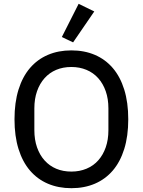

<svg xmlns="http://www.w3.org/2000/svg" viewBox="-20 -974 748 1006"><path d="M354 12Q286 12 231 -11.5Q176 -35 137 -80.5Q98 -126 77 -193.5Q56 -261 56 -349Q56 -437 77 -504.5Q98 -572 137 -617.5Q176 -663 231 -686.5Q286 -710 354 -710Q422 -710 477 -686.5Q532 -663 571 -617.5Q610 -572 631 -504.5Q652 -437 652 -349Q652 -261 631 -193.5Q610 -126 571 -80.5Q532 -35 477 -11.5Q422 12 354 12ZM354 -75Q397 -75 433 -90Q469 -105 494.5 -133.5Q520 -162 534 -202Q548 -242 548 -292V-406Q548 -456 534 -496Q520 -536 494.5 -564.5Q469 -593 433 -608Q397 -623 354 -623Q310 -623 274.5 -608Q239 -593 213.5 -564.5Q188 -536 174 -496Q160 -456 160 -406V-292Q160 -242 174 -202Q188 -162 213.5 -133.5Q239 -105 274.5 -90Q310 -75 354 -75ZM363 -752 304 -780 392 -954 474 -914Z"/></svg>

Font: IBM Plex Sans Thai Text
Style: Regular
Weight: 450
Designer: Mike Abbink, Paul van der Laan, Pieter van Rosmalen, Ben Mitchell, Mark Frömberg
Foundry: Bold Monday
Version: Version 1.1